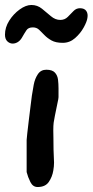

<svg xmlns="http://www.w3.org/2000/svg" viewBox="-26 -766 372 771"><path d="M125 -15Q106 -15 96 -35Q86 -55 81 -75V-204Q81 -209 83.5 -230.5Q86 -252 89.5 -281.5Q93 -311 96.5 -338.5Q100 -366 102 -382Q105 -402 109.5 -426Q114 -450 126 -468Q138 -486 160 -486Q184 -486 194.5 -474.5Q205 -463 207 -446Q209 -429 209 -411V-376Q209 -374 208 -367.5Q207 -361 205 -353Q198 -318 194.5 -301.5Q191 -285 189.5 -273.5Q188 -262 188 -242Q188 -230 188.5 -212Q189 -194 189 -165Q189 -152 190 -139.5Q191 -127 191 -113Q191 -98 188 -81Q184 -56 170 -35.5Q156 -15 125 -15ZM25 -591Q13 -591 3.5 -600Q-6 -609 -6 -627Q-6 -656 11 -683Q28 -710 53 -728Q78 -746 100 -746Q124 -746 142.5 -731Q161 -716 178.5 -701Q196 -686 216 -686Q234 -686 246 -698Q258 -710 269 -721.5Q280 -733 295 -733Q313 -733 320.5 -722Q328 -711 325 -694Q323 -679 310 -655.5Q297 -632 275.5 -613Q254 -594 226 -594Q198 -594 181 -603.5Q164 -613 152.5 -625Q141 -637 131 -646.5Q121 -656 106 -656Q88 -656 80.5 -645Q73 -634 61 -613Q54 -602 44.5 -596.5Q35 -591 25 -591Z"/></svg>

Font: Fuzzy Bubbles
Style: Bold
Weight: 700
Designer: Robert E. Leuschke
Foundry: Robert E. Leuschke
Version: Version 1.010; ttfautohint (v1.8.3)